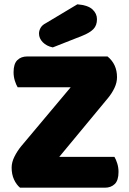

<svg xmlns="http://www.w3.org/2000/svg" viewBox="-20 -871 600 891"><path d="M308 -466H62Q55 -477 49 -496Q43 -515 43 -536Q43 -575 60.5 -592Q78 -609 106 -609H479Q523 -573 523 -513Q523 -488 511.5 -463.5Q500 -439 482 -417L255 -143H511Q518 -132 524 -113Q530 -94 530 -73Q530 -34 512.5 -17Q495 0 467 0H73Q56 -14 45 -38Q34 -62 34 -93Q34 -118 47 -144Q60 -170 78 -192ZM339 -851Q388 -847 409 -827.5Q430 -808 430 -782Q430 -753 413.5 -736Q397 -719 362 -705L225 -651Q196 -657 178.5 -675Q161 -693 161 -715Q161 -729 168.5 -742Q176 -755 192 -763Z"/></svg>

Font: Baloo Thambi
Style: Regular
Weight: 400
Designer: Aadarsh Rajan and Ek Type
Foundry: Ek Type
Version: Version 1.443;PS 1.000;hotconv 16.6.51;makeotf.lib2.5.65220;